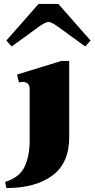

<svg xmlns="http://www.w3.org/2000/svg" viewBox="-20 -788 478 971"><path d="M12 -583 175 -768H275L438 -583L411 -553L269 -656Q239 -677 225 -677Q211 -677 181 -656L39 -553ZM6 132Q79 109 104.5 55Q130 1 130 -79V-337Q130 -357 120 -365.5Q110 -374 95 -374Q90 -374 76 -371L66 -411L291 -480H330V-94Q330 37 244.5 100Q159 163 12 163Z"/></svg>

Font: Taviraj Black
Style: Regular
Weight: 900
Designer: Katatrad Team
Foundry: CadsonDemak
Version: Version 1.030